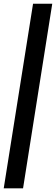

<svg xmlns="http://www.w3.org/2000/svg" viewBox="-77 -811 303 1041"><path d="M206.3 -790.7 48 210H-56.8L102.2 -790.7Z"/></svg>

Font: Georama
Style: Italic
Weight: 400
Width: 2
Italic angle: -9°
Designer: Jean-Baptiste Levee
Foundry: Production Type
Version: Version 1.000